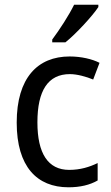

<svg xmlns="http://www.w3.org/2000/svg" viewBox="-20 -786 471 816"><path d="M398 -756V-766H295C273 -721 234 -661 202 -618V-606H258C303 -642 373 -718 398 -756ZM271 10C321 10 362 0 395 -19V-93C360 -76 321 -64 274 -64C184 -64 139 -134 139 -266C139 -401 184 -471 277 -471C308 -471 347 -460 376 -448L403 -519C372 -535 325 -546 276 -546C140 -546 51 -455 51 -265C51 -78 137 10 271 10Z"/></svg>

Font: Noto Sans Ethiopic SemiCondensed
Style: Regular
Weight: 400
Width: 4
Designer: Monotype Design Team
Foundry: Monotype Imaging Inc.
Version: Version 2.102